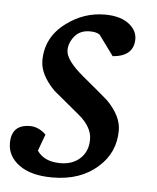

<svg xmlns="http://www.w3.org/2000/svg" viewBox="-59 -519 462 565"><g transform="rotate(5 171.5 -236.5)"><path d="M324 -418Q324 -367 262 -362L218 -422Q208 -429 189 -429Q160 -429 144 -409.5Q128 -390 128 -368Q128 -339 181 -295Q251 -237 257 -231Q299 -188 299 -146Q299 -80 250 -37Q199 9 116 9Q53 9 18 -16.5Q-17 -42 -17 -81Q-17 -136 38 -136Q63 -136 85 -115L67 -66Q88 -35 136 -35Q172 -35 194.5 -56Q217 -77 217 -112Q217 -149 177 -182Q103 -244 100 -246Q57 -290 57 -331Q57 -401 116 -444Q167 -482 229 -482Q278 -482 304 -459Q324 -441 324 -418Z"/></g></svg>

Font: Apparatus SIL
Style: Italic
Weight: 400
Italic angle: -11°
Version: Version 1.0